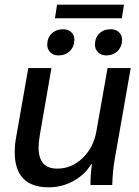

<svg xmlns="http://www.w3.org/2000/svg" viewBox="-20 -791 595 821"><path d="M43 -140Q43 -174 50 -210L101 -500H200L150 -212Q145 -180 145 -160Q145 -70 225 -70Q286 -70 333 -115Q380 -160 392 -229L440 -500H539L471 -113Q462 -64 460 0H367Q366 -34 373 -89H370Q342 -43 293 -16.5Q244 10 188 10Q116 10 79.5 -27.5Q43 -65 43 -140ZM224 -771H510L501 -713H215ZM182 -600Q182 -629 201 -647.5Q220 -666 250 -666Q271 -666 284.5 -653.5Q298 -641 298 -621Q298 -592 279 -573Q260 -554 230 -554Q209 -554 195.5 -567Q182 -580 182 -600ZM386 -600Q386 -629 404.5 -647.5Q423 -666 454 -666Q475 -666 488.5 -653.5Q502 -641 502 -621Q502 -592 483 -573Q464 -554 434 -554Q413 -554 399.5 -567Q386 -580 386 -600Z"/></svg>

Font: Sarabun Medium
Style: Italic
Weight: 500
Italic angle: -10°
Designer: Suppakit Chalermlarp | Katatrad Co.,Ltd.
Foundry: Cadson Demak Co.,Ltd.
Version: Version 1.000; ttfautohint (v1.6)